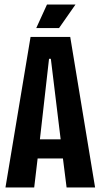

<svg xmlns="http://www.w3.org/2000/svg" viewBox="-20 -822 442 842"><path d="M4 0 114 -660H288L397 0H272L256 -127H145L130 0ZM195 -564 155 -211H246L203 -564ZM239 -699H139L186 -802H311Z"/></svg>

Font: Bricolage Grotesque 96pt Condensed SemiBold
Style: Regular
Weight: 600
Width: 3
Designer: Mathieu Triay
Foundry: Atelier Triay
Version: Version 1.001; ttfautohint (v1.8.4.7-5d5b);gftools[0.9.33.de